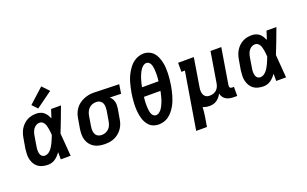

<svg xmlns="http://www.w3.org/2000/svg" viewBox="-105 -1297 3210 2010"><g transform="rotate(-20 1500.0 -291.5)"><path d="M222 8Q193 8 164 1.5Q135 -5 112 -21.5Q89 -38 74.5 -62.5Q60 -87 53.5 -115Q47 -143 48 -173Q49 -203 53 -233L72 -343Q76 -368 84 -393Q92 -418 106 -441Q120 -464 140 -483.5Q160 -503 184 -515.5Q208 -528 233.5 -533Q259 -538 285 -538Q308 -538 330 -531Q352 -524 369 -509.5Q386 -495 397.5 -476Q409 -457 418 -437Q425 -460 433 -483.5Q441 -507 448 -530H558Q532 -461 506.5 -392Q481 -323 453 -255Q459 -191 463 -127.5Q467 -64 473 0H363Q363 -20 363 -40Q363 -60 363 -80Q350 -62 335 -46Q320 -30 302 -17.5Q284 -5 263.5 1.5Q243 8 222 8ZM222 -93Q242 -93 259.5 -104Q277 -115 290 -130.5Q303 -146 313 -163.5Q323 -181 331.5 -199Q340 -217 347.5 -235.5Q355 -254 362 -272Q361 -289 359.5 -306Q358 -323 355 -339.5Q352 -356 348 -372.5Q344 -389 336.5 -403Q329 -417 315.5 -427Q302 -437 285 -437Q265 -437 247 -427Q229 -417 217 -400.5Q205 -384 198.5 -365Q192 -346 189 -327L171 -217Q168 -203 167 -190Q166 -177 166.5 -163.5Q167 -150 170 -138Q173 -126 179.5 -115.5Q186 -105 197.5 -99Q209 -93 222 -93ZM323 -581 268 -639 432 -788 504 -712Z M854 8Q823 8 792.5 2Q762 -4 736.5 -19Q711 -34 692.5 -57.5Q674 -81 665 -109.5Q656 -138 656 -170Q656 -202 661 -233L680 -343Q684 -370 694 -396Q704 -422 720.5 -445Q737 -468 760.5 -486Q784 -504 809.5 -515Q835 -526 862 -532Q889 -538 916 -538Q920 -538 924.5 -538Q929 -538 933 -538L1207 -530L1191 -429L1066 -433Q1080 -421 1089.5 -406Q1099 -391 1104 -373Q1109 -355 1109 -335.5Q1109 -316 1106 -297L1087 -187Q1083 -160 1074 -134Q1065 -108 1048.5 -84.5Q1032 -61 1009.5 -42Q987 -23 961 -11.5Q935 0 908 4Q881 8 854 8ZM856 -93Q877 -93 898 -101Q919 -109 934.5 -125Q950 -141 958.5 -162Q967 -183 970 -203L989 -313Q992 -334 992 -355Q992 -376 984.5 -394.5Q977 -413 960 -424.5Q943 -436 923 -437H916Q914 -437 912.5 -437Q911 -437 909 -437Q889 -437 868 -428.5Q847 -420 832 -403.5Q817 -387 808.5 -367Q800 -347 797 -327L779 -217Q776 -202 775.5 -187Q775 -172 777.5 -158Q780 -144 786 -131.5Q792 -119 802.5 -110Q813 -101 827 -97Q841 -93 856 -93Z M1456 8Q1435 8 1414 3Q1393 -2 1375.5 -12Q1358 -22 1345 -37Q1332 -52 1322 -69.5Q1312 -87 1305 -106.5Q1298 -126 1294 -146Q1290 -166 1287.5 -187Q1285 -208 1284 -229Q1283 -250 1284 -272Q1285 -294 1286.5 -315.5Q1288 -337 1291 -358.5Q1294 -380 1297 -401Q1302 -429 1308 -457Q1314 -485 1322 -512.5Q1330 -540 1341.5 -566.5Q1353 -593 1368 -618.5Q1383 -644 1402 -667.5Q1421 -691 1445.5 -708.5Q1470 -726 1498 -735.5Q1526 -745 1554 -745Q1586 -745 1615 -732.5Q1644 -720 1664 -698Q1684 -676 1696 -647.5Q1708 -619 1715 -589Q1722 -559 1724 -527Q1726 -495 1725 -462.5Q1724 -430 1720.5 -398Q1717 -366 1712 -334Q1707 -306 1701 -278Q1695 -250 1687 -223Q1679 -196 1668 -169Q1657 -142 1642 -116.5Q1627 -91 1607.5 -67.5Q1588 -44 1564 -26.5Q1540 -9 1511.5 -0.5Q1483 8 1456 8ZM1420 -418H1604Q1606 -434 1607.5 -450.5Q1609 -467 1609.5 -483Q1610 -499 1609.5 -515Q1609 -531 1608 -547Q1607 -563 1604 -578.5Q1601 -594 1595 -608Q1589 -622 1576.5 -632Q1564 -642 1548 -642Q1532 -642 1517 -631.5Q1502 -621 1491 -607Q1480 -593 1472 -578Q1464 -563 1457 -547Q1450 -531 1445 -515Q1440 -499 1435.5 -483Q1431 -467 1427 -450.5Q1423 -434 1420 -418ZM1460 -93Q1477 -93 1492 -103.5Q1507 -114 1518 -127.5Q1529 -141 1537 -156.5Q1545 -172 1552 -188Q1559 -204 1564.5 -220Q1570 -236 1574 -252Q1578 -268 1582 -284.5Q1586 -301 1589 -317H1405Q1403 -301 1401.5 -284.5Q1400 -268 1399.5 -252Q1399 -236 1399.5 -220Q1400 -204 1401 -188Q1402 -172 1405 -156.5Q1408 -141 1414 -127Q1420 -113 1432 -103Q1444 -93 1460 -93Z M1797 205 1902 -429H1863V-530H2038L1987 -217Q1984 -202 1983 -187.5Q1982 -173 1984 -159Q1986 -145 1991.5 -132.5Q1997 -120 2006.5 -110.5Q2016 -101 2029.5 -97Q2043 -93 2058 -93Q2078 -93 2097.5 -99Q2117 -105 2132.5 -119Q2148 -133 2156.5 -152Q2165 -171 2168 -190L2224 -530H2344L2278 -129Q2277 -121 2278 -114Q2279 -107 2283 -102Q2287 -97 2293.5 -95Q2300 -93 2308 -93H2326V8H2291Q2268 8 2245.5 4Q2223 0 2204 -11Q2185 -22 2172.5 -40.5Q2160 -59 2156 -81Q2146 -61 2132 -44Q2118 -27 2099.5 -14.5Q2081 -2 2060 3Q2039 8 2019 8Q2000 8 1981.5 4.5Q1963 1 1946 -7Q1945 21 1941.5 48Q1938 75 1934 102L1917 205Z M2622 8Q2593 8 2564 1.5Q2535 -5 2512 -21.5Q2489 -38 2474.5 -62.5Q2460 -87 2453.5 -115Q2447 -143 2448 -173Q2449 -203 2453 -233L2472 -343Q2476 -368 2484 -393Q2492 -418 2506 -441Q2520 -464 2540 -483.5Q2560 -503 2584 -515.5Q2608 -528 2633.5 -533Q2659 -538 2685 -538Q2708 -538 2730 -531Q2752 -524 2769 -509.5Q2786 -495 2797.5 -476Q2809 -457 2818 -437Q2825 -460 2833 -483.5Q2841 -507 2848 -530H2958Q2932 -461 2906.5 -392Q2881 -323 2853 -255Q2859 -191 2863 -127.5Q2867 -64 2873 0H2763Q2763 -20 2763 -40Q2763 -60 2763 -80Q2750 -62 2735 -46Q2720 -30 2702 -17.5Q2684 -5 2663.5 1.5Q2643 8 2622 8ZM2622 -93Q2642 -93 2659.5 -104Q2677 -115 2690 -130.5Q2703 -146 2713 -163.5Q2723 -181 2731.5 -199Q2740 -217 2747.5 -235.5Q2755 -254 2762 -272Q2761 -289 2759.5 -306Q2758 -323 2755 -339.5Q2752 -356 2748 -372.5Q2744 -389 2736.5 -403Q2729 -417 2715.5 -427Q2702 -437 2685 -437Q2665 -437 2647 -427Q2629 -417 2617 -400.5Q2605 -384 2598.5 -365Q2592 -346 2589 -327L2571 -217Q2568 -203 2567 -190Q2566 -177 2566.5 -163.5Q2567 -150 2570 -138Q2573 -126 2579.5 -115.5Q2586 -105 2597.5 -99Q2609 -93 2622 -93Z"/></g></svg>

Font: Iosevka Slab Extended
Style: Bold Italic
Weight: 700
Width: 7
Italic angle: -9°
Monospace: yes
Designer: Belleve Invis
Foundry: Belleve Invis
Version: Version 11.1.0; ttfautohint (v1.8.3)